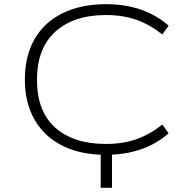

<svg xmlns="http://www.w3.org/2000/svg" viewBox="-20 -733 907 919"><path d="M462 166V-15H516V166ZM486 8Q367 8 280 -35Q193 -78 146 -159Q99 -240 99 -352Q99 -465 145.5 -546Q192 -627 280 -670Q368 -713 488 -713Q580 -713 655.5 -686.5Q731 -660 787 -610L757 -568Q698 -615 633.5 -638Q569 -661 487 -661Q333 -661 245 -581.5Q157 -502 157 -351Q157 -200 244.5 -122Q332 -44 487 -44Q569 -44 633.5 -67Q698 -90 757 -137L787 -95Q731 -45 655 -18.5Q579 8 486 8Z"/></svg>

Font: Nunito Sans 7pt Expanded ExtraLight
Style: Regular
Weight: 250
Width: 7
Designer: Vernon Adams
Foundry: Vernon Adams
Version: Version 3.101;gftools[0.9.27]